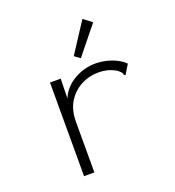

<svg xmlns="http://www.w3.org/2000/svg" viewBox="-125 -774 799 875"><g transform="rotate(-20 275.0 -337.0)"><path d="M134 -453H186L184 -358Q205 -408 254 -436Q303 -464 357 -464Q395 -464 433 -451Q471 -438 497 -413L474 -375L469 -367L462 -371Q462 -378 457.5 -383.5Q453 -389 440 -399Q419 -411 399 -416Q379 -421 356 -421Q311 -421 271.5 -400Q232 -379 208 -340Q184 -301 184 -245V1H134ZM304 -509 277 -529 372 -675 413 -644Z"/></g></svg>

Font: Inconsolata SemiExpanded Light
Style: Regular
Weight: 300
Width: 6
Monospace: yes
Designer: Raph Levien, Cyreal, Brenton Simpson
Foundry: Raph Levien, Cyreal, Google
Version: Version 3.001; ttfautohint (v1.8.2.53-6de2)